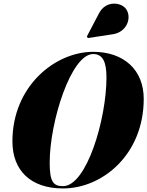

<svg xmlns="http://www.w3.org/2000/svg" viewBox="-20 -1052 830 1082"><path d="M616 -859C695.5 -871 724 -952.5 691 -1000.5C664 -1039.5 577.5 -1051.5 538.5 -978L469.5 -846.5L475 -837.5ZM335 10C558 10 790 -182 790 -495C790 -658 678 -760 505 -760C292 -760 50 -568 50 -255C50 -92 152 10 335 10ZM505 -747.5C559 -747.5 580 -703.5 580 -615C580 -383 469 -3 335 -3C281 -3 260 -26.5 260 -135C260 -367 381 -747.5 505 -747.5Z"/></svg>

Font: Bodoni* 16pt Fatface
Style: Italic
Weight: 900
Italic angle: -13°
Version: Version 2.3